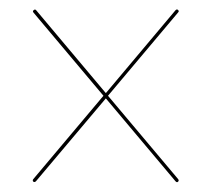

<svg xmlns="http://www.w3.org/2000/svg" viewBox="-20 -540 441 400"><path d="M49.5 -161.5Q47 -164 49.5 -167L195.5 -340.5L50 -513.5Q47 -517 50.5 -519Q53 -521.5 55.5 -518.5L200.5 -346L345.5 -518.5Q348.5 -521.5 350.5 -519.5Q354 -517 351 -514L205 -340.5L351 -167Q353.5 -164 351 -161.5Q348.5 -159 345.5 -162.5L200.5 -335L55 -162.5Q52 -159.5 49.5 -161.5Z"/></svg>

Font: Fraunces 144pt SemiBold
Style: Regular
Weight: 600
Version: Version 1.000;[0bf87f6ff]